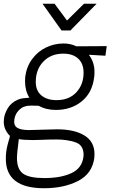

<svg xmlns="http://www.w3.org/2000/svg" viewBox="-32 -743 620 1020"><path d="M-1 101Q-1 78 1 65Q3 47 7.5 29.5Q12 12 14 5Q18 -6 21 -21Q7 -34 -2.5 -53.5Q-12 -73 -12 -96Q-12 -107 -11 -112Q-8 -139 9.5 -168.5Q27 -198 64 -214Q76 -219 90.5 -221Q105 -223 124 -224Q101 -261 101 -311Q101 -327 102 -335Q109 -389 139 -429.5Q169 -470 213 -491Q257 -512 306 -512Q342 -512 374 -497L535 -498L528 -447L440 -452Q470 -413 470 -361Q470 -341 468 -331Q458 -250 402 -204.5Q346 -159 265 -159Q212 -159 174 -181L136 -182Q112 -182 103 -178Q85 -175 66.5 -155.5Q48 -136 44 -107Q40 -76 60 -64Q80 -52 122 -52L192 -54L271 -56Q364 -56 417 -23Q470 10 470 75Q470 89 469 96Q458 180 382.5 218.5Q307 257 202 257Q-1 257 -1 101ZM412 -357Q412 -405 383.5 -431.5Q355 -458 304 -458Q239 -458 198.5 -416Q158 -374 158 -308Q158 -261 188 -236Q218 -211 268 -211Q335 -211 373.5 -252.5Q412 -294 412 -357ZM411 92Q412 87 412 79Q412 27 367.5 12.5Q323 -2 269 -2Q223 -2 185 0L143 1Q94 1 68 -4L60 64Q58 86 58 95Q58 157 91.5 180Q125 203 203 203Q291 203 347 177Q403 151 411 92ZM194 -723H258L324 -634L414 -723H481L342 -581H295Z"/></svg>

Font: Bellota Text
Style: Italic
Weight: 400
Italic angle: -7.5°
Designer: Kemie Guaida
Foundry: Kemie Guaida
Version: Version 4.001